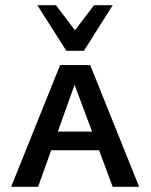

<svg xmlns="http://www.w3.org/2000/svg" viewBox="-20 -721 581 741"><path d="M23 0 212 -470H328L517 0H415L255 -428H280L127 0ZM123 -141 146 -213H373L407 -141ZM236 -525 254 -584 343 -701H415L304 -525ZM236 -525 124 -701H196L286 -582L304 -525Z"/></svg>

Font: Ysabeau SC SemiBold
Style: Regular
Weight: 600
Designer: Christian Thalmann (Catharsis Fonts)
Version: Version 2.001;gftools[0.9.30]; featfreeze: smcp